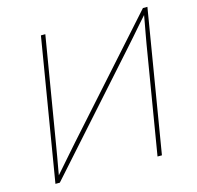

<svg xmlns="http://www.w3.org/2000/svg" viewBox="-106 -839 972 949"><g transform="rotate(-15 380.5 -364.0)"><path d="M607.9 0H585.4L676.8 -551.3Q681.2 -576.7 685.8 -602.1Q690.4 -627.4 695.1 -652.8Q699.7 -678.2 704.1 -703.6H711.9Q689 -678.2 666.7 -652.8Q644.5 -627.4 622.6 -602.1Q600.6 -576.7 577.6 -551.3L85.4 0H63L183.6 -727.5H206.1L114.3 -175.3Q110.4 -149.9 105.7 -124.5Q101.1 -99.1 96.7 -74Q92.3 -48.8 87.9 -23.4H78.6Q101.1 -48.8 123 -74Q145 -99.1 167.2 -124.5Q189.5 -149.9 211.9 -175.3L705.6 -727.5H728.5Z"/></g></svg>

Font: Inter 17pt Thin
Style: Italic
Weight: 250
Italic angle: -9.3988°
Version: Version 4.001;git-66647c0bb